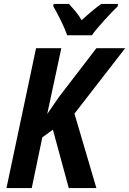

<svg xmlns="http://www.w3.org/2000/svg" viewBox="-20 -960 659 980"><path d="M449 -780Q471 -811 512.5 -856.5Q554 -902 581 -928L582 -940H497Q453 -909 397 -857Q382 -882 364 -903.5Q346 -925 332 -940H254L252 -928Q269 -899 290.5 -855.5Q312 -812 323 -780ZM142 0 196 -259 250 -298 331 0H472L360 -380L619 -714H472L281 -465L221 -378L293 -714H164L13 0Z"/></svg>

Font: Noto Sans UI SemiCondensed
Style: Bold Italic
Weight: 700
Width: 4
Designer: Monotype Design Team
Foundry: Monotype Imaging Inc.
Version: 1.001